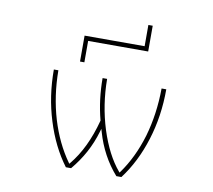

<svg xmlns="http://www.w3.org/2000/svg" viewBox="-90 -980 1179 1061"><g transform="rotate(10 500.0 -449.0)"><path d="M628.9 -22.5Q543.9 -119.1 506.8 -249L502 -265.6L497.1 -249Q478.5 -185.5 447.8 -128.9Q417 -72.3 375 -22.5H345.7Q270.5 -123 228.5 -258.8Q186.5 -392.6 186.5 -543H211.9Q212.9 -399.4 251 -271.5Q289.1 -145.5 357.4 -49.8L361.3 -44.9L365.2 -49.8Q447.3 -149.4 489.3 -308.6V-309.6V-310.5Q460 -422.9 460 -543H485.4Q486.3 -397.5 528.3 -263.7Q571.3 -129.9 638.7 -49.8L642.6 -44.9L646.5 -49.8Q714.8 -144.5 752.9 -271.5Q790 -399.4 791 -543H817.4Q817.4 -391.6 775.4 -257.8Q733.4 -123 657.2 -22.5ZM321.3 -611.3V-756.8H658.2V-876H682.6V-731.4H345.7V-611.3Z"/></g></svg>

Font: Mgen+ 1m thin
Style: Regular
Weight: 100
Designer: [Source Han Sans]
Ryoko NISHIZUKA  (kana & ideographs); Paul D. Hunt (Latin, Greek & Cyrillic); Wenlong ZHANG  (bopomofo
Version: Version 1.059.20150602